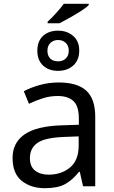

<svg xmlns="http://www.w3.org/2000/svg" viewBox="-20 -978 601 1008"><path d="M446 -958V-952Q436 -940 408 -922Q380 -904 348 -886Q316 -868 293 -856H230V-864Q251 -883 275 -909.5Q299 -936 315 -958ZM285 -817Q332 -817 364 -789.5Q396 -762 396 -713Q396 -662 364.5 -634Q333 -606 285 -606Q236 -606 206 -634Q176 -662 176 -712Q176 -762 206 -789.5Q236 -817 285 -817ZM285 -768Q261 -768 245 -753Q229 -738 229 -712Q229 -686 243.5 -671Q258 -656 285 -656Q310 -656 325.5 -671Q341 -686 341 -712Q341 -738 325 -753Q309 -768 285 -768ZM288 -545Q386 -545 433 -502Q480 -459 480 -365V0H416L399 -76H395Q360 -32 321 -11Q282 10 215 10Q142 10 94 -28.5Q46 -67 46 -149Q46 -229 109 -272.5Q172 -316 303 -320L394 -323V-355Q394 -422 365 -448Q336 -474 283 -474Q241 -474 203 -461.5Q165 -449 132 -433L105 -499Q140 -518 188 -531.5Q236 -545 288 -545ZM393 -262 314 -259Q214 -255 175.5 -227Q137 -199 137 -148Q137 -103 164.5 -82Q192 -61 235 -61Q302 -61 347.5 -98.5Q393 -136 393 -214Z"/></svg>

Font: Noto Sans
Style: Regular
Weight: 400
Designer: Monotype Design Team
Foundry: Monotype Imaging Inc.
Version: Version 1.902